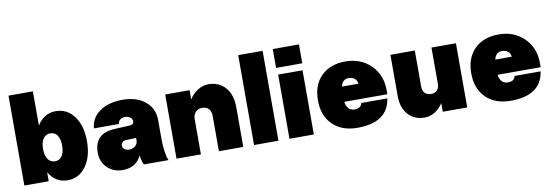

<svg xmlns="http://www.w3.org/2000/svg" viewBox="-54 -1077 4243 1473"><g transform="rotate(-10 2067.0 -340.0)"><path d="M43 -700.2H232.9V-433.1Q285.2 -520 377.9 -520Q466.8 -520 521 -446.3Q575.2 -372.6 575.2 -252Q575.2 -130.4 521 -56.2Q466.8 18.1 377.9 18.1Q284.7 18.1 232.9 -69.8V0H43ZM381.8 -252Q381.8 -302.7 362.3 -331.3Q342.8 -359.9 308.1 -359.9Q272.9 -359.9 252.9 -331.3Q232.9 -302.7 232.9 -252Q232.9 -199.7 252.9 -170.9Q272.9 -142.1 308.1 -142.1Q342.8 -142.1 362.3 -170.9Q381.8 -199.7 381.8 -252Z M1141.1 -168Q1141.1 -115.7 1147.9 -69.3Q1154.8 -22.9 1166 0H974.1Q960.4 -28.3 954.1 -73.2Q912.1 14.2 808.1 14.2Q735.8 14.2 688.5 -32.2Q641.1 -78.6 641.1 -149.9Q641.1 -299.8 800.8 -307.1L917 -313Q935.5 -314.5 943.1 -320.8Q950.7 -327.1 950.7 -340.8V-342.8Q950.7 -359.4 934.1 -371.6Q917.5 -383.8 896 -383.8Q871.1 -383.8 856.4 -372.1Q841.8 -360.4 838.9 -338.9H645Q650.9 -419.9 720 -468.5Q789.1 -517.1 897.9 -517.1Q1008.3 -517.1 1074.7 -461.9Q1141.1 -406.7 1141.1 -314.9ZM833 -170.9Q833 -153.8 847.7 -142.8Q862.3 -131.8 884.8 -131.8Q912.1 -131.8 931.4 -148.9Q950.7 -166 950.7 -189.9V-210.9L874 -208Q854.5 -207.5 843.8 -197.5Q833 -187.5 833 -170.9Z M1558.6 -270Q1558.6 -350.1 1486.8 -350.1Q1457.5 -350.1 1438 -329.1Q1418.5 -308.1 1418.5 -275.9V0H1228.5V-500H1418.5V-428.2Q1445.8 -471.7 1485.6 -495.8Q1525.4 -520 1567.4 -520Q1648.4 -520 1698.5 -464.4Q1748.5 -408.7 1748.5 -310.1V0H1558.6Z M1832.5 -700.2H2022.5V0H1832.5Z M2101.6 -700.2H2305.7V-553.2H2101.6ZM2108.4 -500H2298.3V0H2108.4Z M2374.5 -252Q2374.5 -371.1 2444.1 -440.4Q2513.7 -509.8 2632.3 -509.8Q2752.4 -509.8 2829.8 -433.6Q2907.2 -357.4 2907.2 -238.8V-206.1H2571.3Q2583 -134.8 2640.1 -134.8Q2690.9 -134.8 2698.2 -174.8H2901.4Q2875 7.8 2638.2 7.8Q2516.6 7.8 2445.6 -62Q2374.5 -131.8 2374.5 -252ZM2634.3 -379.9Q2587.9 -379.9 2574.2 -324.2H2703.1Q2700.2 -350.1 2681.9 -365Q2663.6 -379.9 2634.3 -379.9Z M3172.9 -220.2Q3172.9 -184.6 3190.4 -167.2Q3208 -149.9 3239.7 -149.9Q3267.1 -149.9 3284.9 -168Q3302.7 -186 3302.7 -213.9V-500H3493.2V0H3302.7V-66.9Q3275.9 -25.4 3237.8 -2.7Q3199.7 20 3159.2 20Q3080.6 20 3031.7 -33Q2982.9 -85.9 2982.9 -180.2V-500H3172.9Z M3568.8 -252Q3568.8 -371.1 3638.4 -440.4Q3708 -509.8 3826.7 -509.8Q3946.8 -509.8 4024.2 -433.6Q4101.6 -357.4 4101.6 -238.8V-206.1H3765.6Q3777.3 -134.8 3834.5 -134.8Q3885.3 -134.8 3892.6 -174.8H4095.7Q4069.3 7.8 3832.5 7.8Q3710.9 7.8 3639.9 -62Q3568.8 -131.8 3568.8 -252ZM3828.6 -379.9Q3782.2 -379.9 3768.6 -324.2H3897.5Q3894.5 -350.1 3876.2 -365Q3857.9 -379.9 3828.6 -379.9Z"/></g></svg>

Font: Overused Grotesk Black
Style: Regular
Weight: 900
Version: Version 0.002